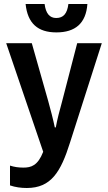

<svg xmlns="http://www.w3.org/2000/svg" viewBox="-20 -930 540 960"><path d="M262 -768C356 -768 410 -813 417 -910H322C316 -862 297 -840 261 -840C228 -840 209 -863 203 -910H108C118 -813 169 -768 262 -768ZM114 10C236 10 284 -71 330 -217L489 -714H366L290 -421C279 -381 266 -333 259 -293H254C246 -332 232 -386 221 -425L139 -714H11L196 -171C169 -102 136 -92 97 -92C72 -92 52 -95 30 -102V-3C56 6 85 10 114 10Z"/></svg>

Font: Noto Sans Mono ExtraCondensed SemiBold
Style: Regular
Weight: 600
Width: 2
Designer: Monotype Design Team
Foundry: Monotype Imaging Inc.
Version: Version 2.014